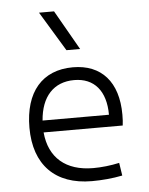

<svg xmlns="http://www.w3.org/2000/svg" viewBox="-56 -841 697 896"><g transform="rotate(-5 293.0 -392.5)"><path d="M338.4 9.8C384.8 9.8 436 5.4 481.4 -3.9L472.2 -64C432.6 -55.2 388.7 -50.3 350.1 -50.3C221.2 -50.3 144 -117.2 133.3 -236.3H503.9C505.9 -250 506.8 -268.1 506.8 -287.1C506.8 -440.4 429.2 -527.3 295.4 -527.3C151.9 -527.3 69.3 -431.2 69.3 -263.7C69.3 -89.4 167 9.8 338.4 9.8ZM133.3 -292C141.6 -403.3 200.2 -467.3 296.4 -467.3C390.1 -467.3 444.3 -403.8 444.3 -292ZM272.9 -609.4H336.9L231 -794.9H160.6Z"/></g></svg>

Font: Cascadia Code PL Light
Style: Regular
Weight: 300
Monospace: yes
Designer: Aaron Bell
Foundry: Saja Typeworks
Version: Version 2404.023